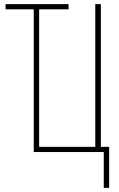

<svg xmlns="http://www.w3.org/2000/svg" viewBox="-20 -734 573 927"><path d="M481 0H143V-689H7V-714H311V-689H169V-25H440V-714H467V-25H507V173H481Z"/></svg>

Font: Noto Sans Display Thin Cond
Style: Regular
Weight: 250
Width: 3
Designer: Monotype Design team
Foundry: Monotype Imaging Inc.
Version: Version 1.000